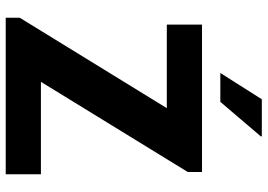

<svg xmlns="http://www.w3.org/2000/svg" viewBox="-152 -783 935 671"><g transform="rotate(90 315.5 -447.5)"><path d="M235 -750H336L457 -892L456 -895H327ZM42 0H589V-123H266L581 -636V-686H66V-563H358L42 -49Z"/></g></svg>

Font: Chivo
Style: Bold
Weight: 700
Designer: Hector Gatti
Foundry: Omnibus-Type
Version: Version 1.003;PS 001.003;hotconv 1.0.70;makeotf.lib2.5.58329